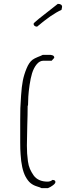

<svg xmlns="http://www.w3.org/2000/svg" viewBox="-20 -947 392 983"><path d="M169.9 -810.5Q243.7 -873.5 294.9 -896.5L297.9 -911.6Q297.9 -927.2 275.9 -927.2Q272.5 -923.8 238.8 -897.9Q201.2 -869.1 179.2 -851.1Q151.9 -829.1 151.9 -825.2Q151.9 -818.4 157 -814.5Q162.1 -810.5 169.9 -810.5ZM263.7 -15.1Q263.7 -25.9 248.5 -25.9Q238.3 -17.1 223.6 -17.1Q199.7 -17.1 181.6 -25.1Q163.6 -33.2 152.3 -48.8Q140.6 -65.4 133.3 -82.3Q126 -99.1 123 -121.1Q120.1 -143.6 118.9 -161.1Q117.7 -178.7 117.7 -202.1Q117.7 -242.7 119.6 -302.7Q121.6 -362.8 121.6 -403.8L123.5 -409.2Q123.5 -429.2 125 -452.6Q126.5 -478.5 131.6 -512.7Q136.7 -546.9 144 -571.3Q152.8 -599.6 168 -617.9Q183.1 -636.2 202.6 -636.2H244.6L257.8 -650.9Q257.8 -653.3 256.8 -657.2Q256.3 -658.7 253.9 -661.1Q253.4 -661.6 249.5 -663.6Q248.5 -663.6 244.1 -665Q242.7 -665 241.7 -665.5L238.8 -666H198.7Q189.5 -661.1 173.8 -655.3Q155.8 -647.9 146.5 -641.1Q128.4 -627.4 115.7 -595.7Q103 -564.9 96.9 -534.2Q90.8 -503.4 87.9 -457.5Q85 -415.5 84.2 -393.3Q83.5 -371.1 83.5 -332V-217.8Q83.5 -180.7 85.4 -157.7Q89.8 -82.5 110.4 -43.5Q122.6 -21 136.2 -9.8Q149.9 1.5 168.9 7.3Q185.5 12.2 192.4 16.1H225.6Q238.3 11.2 251 1.7Q263.7 -7.8 263.7 -15.1Z"/></svg>

Font: Amatica SC
Style: Regular
Weight: 400
Version: Version 2.000